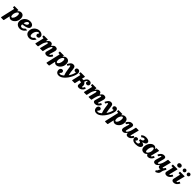

<svg xmlns="http://www.w3.org/2000/svg" viewBox="1120 -4450 8376 8376"><g transform="rotate(45 5308.5 -261.5)"><path d="M35.5 -520H248Q261.5 -520 265.5 -517.2Q269.5 -514.5 266 -502L256.5 -466Q252 -449 254.2 -445.5Q256.5 -442 272.5 -460Q302.5 -494 341.2 -515.2Q380 -536.5 429.5 -536.5Q476 -536.5 515.2 -515.8Q554.5 -495 578.5 -449.8Q602.5 -404.5 602.5 -330.5Q602.5 -250 575.8 -185.8Q549 -121.5 506.5 -76.2Q464 -31 415.2 -7Q366.5 17 323 17Q247 17 207.5 -38Q195 -55 190.2 -52Q185.5 -49 181.5 -31.5L125.5 225Q122 240 117 245Q112 250 94.5 250H-22.5Q-46.5 250 -49.2 242.8Q-52 235.5 -48 218L94 -405.5Q97 -418.5 95.2 -423.5Q93.5 -428.5 76 -428.5H34Q18.5 -428.5 15.5 -433Q12.5 -437.5 12.5 -453V-499Q12.5 -513.5 17.2 -516.8Q22 -520 35.5 -520ZM223.5 -195Q223.5 -148 234.8 -115.8Q246 -83.5 275.5 -83.5Q300.5 -83.5 324 -105Q347.5 -126.5 366.2 -163Q385 -199.5 396.2 -245.2Q407.5 -291 407.5 -339.5Q407.5 -391.5 394.5 -415.2Q381.5 -439 354 -439Q334.5 -439 311.8 -419.2Q289 -399.5 269 -365.5Q249 -331.5 236.2 -287.5Q223.5 -243.5 223.5 -195Z M634.5 -203.5Q634.5 -271.5 661 -332Q687.5 -392.5 734.5 -438.5Q781.5 -484.5 844.5 -511Q907.5 -537.5 981 -537.5Q1040 -537.5 1085.8 -519Q1131.5 -500.5 1157.5 -466.5Q1183.5 -432.5 1183.5 -386Q1183.5 -344.5 1161 -314.8Q1138.5 -285 1101.2 -264.5Q1064 -244 1018.2 -231Q972.5 -218 925.2 -210.2Q878 -202.5 836.5 -198Q826 -196.5 822.8 -192Q819.5 -187.5 819.5 -175Q819 -119.5 842.8 -99.5Q866.5 -79.5 909 -79.5Q943 -79.5 978.2 -98.5Q1013.5 -117.5 1040 -152.5Q1046 -160 1051.2 -163.8Q1056.5 -167.5 1071 -167.5H1131.5Q1151.5 -167.5 1155.5 -162Q1159.5 -156.5 1150 -142.5Q1122 -102 1082.8 -65.5Q1043.5 -29 991.8 -5.8Q940 17.5 876 17.5Q832 17.5 789.2 4.5Q746.5 -8.5 711.5 -35.5Q676.5 -62.5 655.5 -104.2Q634.5 -146 634.5 -203.5ZM846 -273.5Q891 -281 929.2 -297.2Q967.5 -313.5 991 -340Q1014.5 -366.5 1015 -405Q1015 -424.5 1005 -438.8Q995 -453 967 -453Q926.5 -453 890.2 -412.5Q854 -372 834.5 -295Q831 -281 832.5 -276.2Q834 -271.5 846 -273.5Z M1774.5 -377.5Q1774.5 -318 1741 -291Q1707.5 -264 1665.5 -264Q1629 -264 1604.5 -286.8Q1580 -309.5 1580.5 -353.5Q1580.5 -378 1590.8 -391.5Q1601 -405 1611 -413.5Q1621 -422 1621.5 -431.5Q1621.5 -440.5 1612.2 -447.8Q1603 -455 1584 -455Q1557 -455 1527.2 -435Q1497.5 -415 1471.5 -379Q1445.5 -343 1429.2 -294Q1413 -245 1413 -187.5Q1413 -130 1432.2 -104.8Q1451.5 -79.5 1482.5 -79.5Q1516.5 -79.5 1552 -99.8Q1587.5 -120 1613.5 -156.5Q1619 -164 1624.2 -168.5Q1629.5 -173 1643.5 -173H1707.5Q1740 -173 1726.5 -152.5Q1698.5 -110 1661 -71Q1623.5 -32 1573.2 -7.2Q1523 17.5 1456 17.5Q1397.5 17.5 1344.8 -7Q1292 -31.5 1258.8 -80Q1225.5 -128.5 1225.5 -201.5Q1225.5 -274.5 1252.5 -335.8Q1279.5 -397 1326.2 -442.2Q1373 -487.5 1432.5 -512.5Q1492 -537.5 1556.5 -537.5Q1619 -537.5 1668.2 -516.2Q1717.5 -495 1746 -458.8Q1774.5 -422.5 1774.5 -377.5Z M1844.5 -520H2056Q2073 -520 2079.8 -516.8Q2086.5 -513.5 2083.5 -498L2072 -432.5Q2064.5 -390 2093 -430.5Q2129 -480.5 2165.8 -508.5Q2202.5 -536.5 2247.5 -536.5Q2294.5 -536.5 2322.2 -516.8Q2350 -497 2364.5 -448.5Q2372 -425.5 2377.5 -424.8Q2383 -424 2396 -442Q2431 -488.5 2465.8 -512.5Q2500.5 -536.5 2544 -536.5Q2576 -536.5 2603.2 -528Q2630.5 -519.5 2647 -498.2Q2663.5 -477 2665.2 -438.8Q2667 -400.5 2648.5 -341L2587 -139Q2583 -125.5 2583 -118.5Q2583 -103 2598.5 -103Q2615 -103 2636 -123.2Q2657 -143.5 2679 -186.5Q2687.5 -199.5 2691.5 -200.8Q2695.5 -202 2708.5 -196L2740.5 -179Q2758.5 -170 2760.2 -164.5Q2762 -159 2752 -140Q2713.5 -68 2655.2 -25.2Q2597 17.5 2526 17.5Q2466.5 17.5 2435.2 -7.5Q2404 -32.5 2404 -70.5Q2404 -82 2406.8 -94Q2409.5 -106 2412 -116L2467 -315.5Q2482 -367.5 2483.8 -393.5Q2485.5 -419.5 2459 -419.5Q2435.5 -419.5 2409.2 -383.5Q2383 -347.5 2359.8 -289.5Q2336.5 -231.5 2321.5 -166L2288.5 -21Q2286 -9.5 2281.8 -4.8Q2277.5 0 2263.5 0H2128Q2108.5 0 2106 -5.2Q2103.5 -10.5 2107.5 -27L2186.5 -336Q2199 -383 2194.2 -401.2Q2189.5 -419.5 2169.5 -419.5Q2148.5 -419.5 2120.5 -384.2Q2092.5 -349 2066.8 -291.8Q2041 -234.5 2026.5 -168.5L1994.5 -24.5Q1991.5 -11.5 1986.2 -5.8Q1981 0 1964.5 0H1847Q1822 0 1818.5 -6.2Q1815 -12.5 1819.5 -31.5L1905.5 -401Q1909.5 -418 1904.8 -423.2Q1900 -428.5 1878 -428.5H1850.5Q1833 -428.5 1828 -432Q1823 -435.5 1823 -453V-495Q1823 -510.5 1826 -515.2Q1829 -520 1844.5 -520Z M2840 -520H3052.5Q3066 -520 3070 -517.2Q3074 -514.5 3070.5 -502L3061 -466Q3056.5 -449 3058.8 -445.5Q3061 -442 3077 -460Q3107 -494 3145.8 -515.2Q3184.5 -536.5 3234 -536.5Q3280.5 -536.5 3319.8 -515.8Q3359 -495 3383 -449.8Q3407 -404.5 3407 -330.5Q3407 -250 3380.2 -185.8Q3353.5 -121.5 3311 -76.2Q3268.5 -31 3219.8 -7Q3171 17 3127.5 17Q3051.5 17 3012 -38Q2999.5 -55 2994.8 -52Q2990 -49 2986 -31.5L2930 225Q2926.5 240 2921.5 245Q2916.5 250 2899 250H2782Q2758 250 2755.2 242.8Q2752.5 235.5 2756.5 218L2898.5 -405.5Q2901.5 -418.5 2899.8 -423.5Q2898 -428.5 2880.5 -428.5H2838.5Q2823 -428.5 2820 -433Q2817 -437.5 2817 -453V-499Q2817 -513.5 2821.8 -516.8Q2826.5 -520 2840 -520ZM3028 -195Q3028 -148 3039.2 -115.8Q3050.5 -83.5 3080 -83.5Q3105 -83.5 3128.5 -105Q3152 -126.5 3170.8 -163Q3189.5 -199.5 3200.8 -245.2Q3212 -291 3212 -339.5Q3212 -391.5 3199 -415.2Q3186 -439 3158.5 -439Q3139 -439 3116.2 -419.2Q3093.5 -399.5 3073.5 -365.5Q3053.5 -331.5 3040.8 -287.5Q3028 -243.5 3028 -195Z M3912.5 -365.5Q3879 -365.5 3858.5 -391.8Q3838 -418 3838.5 -452Q3838.5 -497.5 3870.8 -520.5Q3903 -543.5 3942.5 -543.5Q3991 -543.5 4023.8 -507.2Q4056.5 -471 4056.5 -417.5Q4056.5 -362 4035.5 -290.8Q4014.5 -219.5 3977 -142.8Q3939.5 -66 3889 6.2Q3838.5 78.5 3779 136.8Q3719.5 195 3654.5 229.2Q3589.5 263.5 3523.5 263.5Q3456 263.5 3416.8 236.5Q3377.5 209.5 3360.8 169Q3344 128.5 3344 87.5Q3344 53.5 3358 24.2Q3372 -5 3397.5 -23Q3423 -41 3457 -41Q3490 -41 3514.2 -19.8Q3538.5 1.5 3538 41Q3538 71.5 3528.8 88.5Q3519.5 105.5 3507.5 114.8Q3495.5 124 3486.5 130Q3477.5 136 3477 144.5Q3476.5 178 3524.5 178Q3561.5 178 3602.8 156Q3644 134 3682 99.5Q3692 90.5 3693 86.5Q3694 82.5 3688.5 68.5Q3670.5 26 3657.2 -26.2Q3644 -78.5 3634.8 -132.8Q3625.5 -187 3618.5 -236.5Q3611.5 -286 3605.5 -324.5Q3599.5 -363 3593 -383Q3590 -390.5 3586 -398Q3582 -405.5 3570.5 -405.5Q3555 -405.5 3537.8 -381Q3520.5 -356.5 3500 -320.5Q3496 -313 3492.2 -311Q3488.5 -309 3480.5 -313L3435 -340Q3425.5 -345 3426.5 -348.8Q3427.5 -352.5 3432 -361.5Q3455.5 -409 3485.2 -449.5Q3515 -490 3552.8 -514.8Q3590.5 -539.5 3637.5 -539.5Q3698 -539.5 3724 -515.5Q3750 -491.5 3762 -450Q3772.5 -414 3778.2 -354.8Q3784 -295.5 3792.5 -225.2Q3801 -155 3819 -86.5Q3824.5 -65 3828 -65.2Q3831.5 -65.5 3842 -81Q3896.5 -165 3927 -244.2Q3957.5 -323.5 3957.5 -373.5Q3957.5 -382 3954 -382Q3947.5 -382 3941.8 -373.8Q3936 -365.5 3912.5 -365.5Z M4761.5 -148Q4722 -62 4659 -20.5Q4596 21 4531 21Q4468.5 21 4438.2 -6Q4408 -33 4415.5 -93L4423 -160Q4425 -175 4424.8 -191.2Q4424.5 -207.5 4421.5 -221.5Q4419.5 -231.5 4415 -232Q4410.5 -232.5 4399.5 -229.5Q4385 -225.5 4367 -225.5Q4345.5 -225.5 4329 -235Q4319.5 -240.5 4317 -238.8Q4314.5 -237 4312 -228.5L4264.5 -22Q4261.5 -8 4259 -4Q4256.5 0 4239 0H4107Q4084.5 0 4084.2 -5Q4084 -10 4088 -27L4175 -404Q4178.5 -419.5 4176.2 -424Q4174 -428.5 4154 -428.5H4114Q4100 -428.5 4096.8 -432.5Q4093.5 -436.5 4093.5 -450V-493.5Q4093.5 -511.5 4098.2 -515.8Q4103 -520 4120.5 -520H4346Q4366 -520 4371.5 -514Q4377 -508 4372 -487.5L4346 -374.5Q4343.5 -364.5 4343.5 -359.2Q4343.5 -354 4358.5 -359.5Q4370 -364.5 4382 -366.5Q4394 -368.5 4405.5 -368.5Q4416 -368.5 4423.5 -367Q4433 -365.5 4435.5 -367Q4438 -368.5 4442 -376Q4446.5 -384 4450 -395.5Q4478.5 -460.5 4522.2 -499Q4566 -537.5 4627.5 -537.5Q4700.5 -537.5 4736.8 -504Q4773 -470.5 4773 -420.5Q4773 -378.5 4744 -350.2Q4715 -322 4676 -322Q4638.5 -322 4611.2 -341.8Q4584 -361.5 4584 -391.5Q4584 -415.5 4591.2 -426.8Q4598.5 -438 4598.5 -447.5Q4598.5 -453.5 4594.5 -455.2Q4590.5 -457 4585.5 -457Q4569.5 -457 4553.5 -438.2Q4537.5 -419.5 4518.5 -373.5Q4517 -368.5 4514.5 -363.8Q4512 -359 4509.5 -354.5Q4506 -347.5 4507.5 -342.2Q4509 -337 4519.5 -329.5Q4558 -302 4581.2 -258Q4604.5 -214 4598 -161L4593 -122.5Q4591.5 -111.5 4594.5 -105.5Q4597.5 -99.5 4609 -99.5Q4620 -99.5 4641.2 -117.8Q4662.5 -136 4685.5 -185.5Q4690 -195.5 4693.8 -197.5Q4697.5 -199.5 4710 -194L4754 -173.5Q4764.5 -169 4766 -164.8Q4767.5 -160.5 4761.5 -148Z M4842.5 -520H5054Q5071 -520 5077.8 -516.8Q5084.5 -513.5 5081.5 -498L5070 -432.5Q5062.5 -390 5091 -430.5Q5127 -480.5 5163.8 -508.5Q5200.5 -536.5 5245.5 -536.5Q5292.5 -536.5 5320.2 -516.8Q5348 -497 5362.5 -448.5Q5370 -425.5 5375.5 -424.8Q5381 -424 5394 -442Q5429 -488.5 5463.8 -512.5Q5498.5 -536.5 5542 -536.5Q5574 -536.5 5601.2 -528Q5628.5 -519.5 5645 -498.2Q5661.5 -477 5663.2 -438.8Q5665 -400.5 5646.5 -341L5585 -139Q5581 -125.5 5581 -118.5Q5581 -103 5596.5 -103Q5613 -103 5634 -123.2Q5655 -143.5 5677 -186.5Q5685.5 -199.5 5689.5 -200.8Q5693.5 -202 5706.5 -196L5738.5 -179Q5756.5 -170 5758.2 -164.5Q5760 -159 5750 -140Q5711.5 -68 5653.2 -25.2Q5595 17.5 5524 17.5Q5464.5 17.5 5433.2 -7.5Q5402 -32.5 5402 -70.5Q5402 -82 5404.8 -94Q5407.5 -106 5410 -116L5465 -315.5Q5480 -367.5 5481.8 -393.5Q5483.5 -419.5 5457 -419.5Q5433.5 -419.5 5407.2 -383.5Q5381 -347.5 5357.8 -289.5Q5334.5 -231.5 5319.5 -166L5286.5 -21Q5284 -9.5 5279.8 -4.8Q5275.5 0 5261.5 0H5126Q5106.5 0 5104 -5.2Q5101.5 -10.5 5105.5 -27L5184.5 -336Q5197 -383 5192.2 -401.2Q5187.5 -419.5 5167.5 -419.5Q5146.5 -419.5 5118.5 -384.2Q5090.5 -349 5064.8 -291.8Q5039 -234.5 5024.5 -168.5L4992.5 -24.5Q4989.5 -11.5 4984.2 -5.8Q4979 0 4962.5 0H4845Q4820 0 4816.5 -6.2Q4813 -12.5 4817.5 -31.5L4903.5 -401Q4907.5 -418 4902.8 -423.2Q4898 -428.5 4876 -428.5H4848.5Q4831 -428.5 4826 -432Q4821 -435.5 4821 -453V-495Q4821 -510.5 4824 -515.2Q4827 -520 4842.5 -520Z M6240 -365.5Q6206.5 -365.5 6186 -391.8Q6165.5 -418 6166 -452Q6166 -497.5 6198.2 -520.5Q6230.5 -543.5 6270 -543.5Q6318.5 -543.5 6351.2 -507.2Q6384 -471 6384 -417.5Q6384 -362 6363 -290.8Q6342 -219.5 6304.5 -142.8Q6267 -66 6216.5 6.2Q6166 78.5 6106.5 136.8Q6047 195 5982 229.2Q5917 263.5 5851 263.5Q5783.5 263.5 5744.2 236.5Q5705 209.5 5688.2 169Q5671.5 128.5 5671.5 87.5Q5671.5 53.5 5685.5 24.2Q5699.5 -5 5725 -23Q5750.5 -41 5784.5 -41Q5817.5 -41 5841.8 -19.8Q5866 1.5 5865.5 41Q5865.5 71.5 5856.2 88.5Q5847 105.5 5835 114.8Q5823 124 5814 130Q5805 136 5804.5 144.5Q5804 178 5852 178Q5889 178 5930.2 156Q5971.5 134 6009.5 99.5Q6019.5 90.5 6020.5 86.5Q6021.5 82.5 6016 68.5Q5998 26 5984.8 -26.2Q5971.5 -78.5 5962.2 -132.8Q5953 -187 5946 -236.5Q5939 -286 5933 -324.5Q5927 -363 5920.5 -383Q5917.5 -390.5 5913.5 -398Q5909.5 -405.5 5898 -405.5Q5882.5 -405.5 5865.2 -381Q5848 -356.5 5827.5 -320.5Q5823.5 -313 5819.8 -311Q5816 -309 5808 -313L5762.5 -340Q5753 -345 5754 -348.8Q5755 -352.5 5759.5 -361.5Q5783 -409 5812.8 -449.5Q5842.5 -490 5880.2 -514.8Q5918 -539.5 5965 -539.5Q6025.5 -539.5 6051.5 -515.5Q6077.5 -491.5 6089.5 -450Q6100 -414 6105.8 -354.8Q6111.5 -295.5 6120 -225.2Q6128.5 -155 6146.5 -86.5Q6152 -65 6155.5 -65.2Q6159 -65.5 6169.5 -81Q6224 -165 6254.5 -244.2Q6285 -323.5 6285 -373.5Q6285 -382 6281.5 -382Q6275 -382 6269.2 -373.8Q6263.5 -365.5 6240 -365.5Z M6452 -520H6664.5Q6678 -520 6682 -517.2Q6686 -514.5 6682.5 -502L6673 -466Q6668.5 -449 6670.8 -445.5Q6673 -442 6689 -460Q6719 -494 6757.8 -515.2Q6796.5 -536.5 6846 -536.5Q6892.5 -536.5 6931.8 -515.8Q6971 -495 6995 -449.8Q7019 -404.5 7019 -330.5Q7019 -250 6992.2 -185.8Q6965.5 -121.5 6923 -76.2Q6880.5 -31 6831.8 -7Q6783 17 6739.5 17Q6663.5 17 6624 -38Q6611.5 -55 6606.8 -52Q6602 -49 6598 -31.5L6542 225Q6538.5 240 6533.5 245Q6528.5 250 6511 250H6394Q6370 250 6367.2 242.8Q6364.5 235.5 6368.5 218L6510.5 -405.5Q6513.5 -418.5 6511.8 -423.5Q6510 -428.5 6492.5 -428.5H6450.5Q6435 -428.5 6432 -433Q6429 -437.5 6429 -453V-499Q6429 -513.5 6433.8 -516.8Q6438.5 -520 6452 -520ZM6640 -195Q6640 -148 6651.2 -115.8Q6662.5 -83.5 6692 -83.5Q6717 -83.5 6740.5 -105Q6764 -126.5 6782.8 -163Q6801.5 -199.5 6812.8 -245.2Q6824 -291 6824 -339.5Q6824 -391.5 6811 -415.2Q6798 -439 6770.5 -439Q6751 -439 6728.2 -419.2Q6705.5 -399.5 6685.5 -365.5Q6665.5 -331.5 6652.8 -287.5Q6640 -243.5 6640 -195Z M7039 -372Q7079 -448.5 7135 -493Q7191 -537.5 7261 -537.5Q7333 -537.5 7358.2 -499.5Q7383.5 -461.5 7366.5 -398.5L7316 -204.5Q7302 -152.5 7300 -122Q7298 -91.5 7326 -91.5Q7345.5 -91.5 7367.8 -114.2Q7390 -137 7411.8 -175.2Q7433.5 -213.5 7451.5 -261Q7469.5 -308.5 7480.5 -358.5L7510.5 -494.5Q7513 -506 7516.8 -513Q7520.5 -520 7535 -520H7664.5Q7682.5 -520 7687.2 -517.5Q7692 -515 7688.5 -501L7595 -133Q7592 -121.5 7593.5 -109.8Q7595 -98 7609.5 -98Q7627.5 -98 7647 -119.5Q7666.5 -141 7688.5 -179Q7694.5 -189.5 7700 -194.2Q7705.5 -199 7716.5 -193.5L7751.5 -176Q7764 -169.5 7768.8 -164.2Q7773.5 -159 7766.5 -146Q7727 -69 7669.8 -24Q7612.5 21 7537 21Q7484.5 21 7455.5 -8.5Q7426.5 -38 7429 -80.5L7433 -102.5Q7433.5 -110 7430 -109.8Q7426.5 -109.5 7421 -102Q7381 -47.5 7338.2 -15.5Q7295.5 16.5 7247 16.5Q7219.5 16.5 7194.2 8Q7169 -0.5 7152.2 -22Q7135.5 -43.5 7133.2 -81.5Q7131 -119.5 7149.5 -179L7207 -381Q7210.5 -393 7211.2 -406.5Q7212 -420 7196.5 -420Q7162 -420 7114.5 -333.5Q7108 -320.5 7103.8 -318.2Q7099.5 -316 7086.5 -322.5L7043.5 -343.5Q7030.5 -350 7031.5 -355Q7032.5 -360 7039 -372Z M7779 -155Q7779 -204.5 7807.8 -227.5Q7836.5 -250.5 7875 -250.5Q7909 -250.5 7929.5 -231.5Q7950 -212.5 7950 -181.5Q7950 -156 7938 -143.5Q7926 -131 7914 -124.5Q7902 -118 7902 -110Q7902 -98 7928 -86Q7954 -74 8003.5 -74Q8042.5 -74 8073 -96.2Q8103.5 -118.5 8103.5 -160Q8103.5 -182 8090.8 -194.8Q8078 -207.5 8045.5 -211.5Q8028.5 -213.5 8016.2 -212.8Q8004 -212 8004 -234V-279.5Q8004 -294.5 8011.5 -298Q8019 -301.5 8030.2 -301Q8041.5 -300.5 8053 -302.5Q8075 -306.5 8097.5 -316.8Q8120 -327 8135.5 -347.2Q8151 -367.5 8151 -401.5Q8151 -419 8136.5 -430.5Q8122 -442 8092.5 -442Q8066 -442 8043.8 -430.8Q8021.5 -419.5 7998.5 -400.5Q7988.5 -392.5 7984.5 -386.2Q7980.5 -380 7969.5 -389L7921.5 -431Q7910.5 -440 7914.8 -445.5Q7919 -451 7928.5 -459.5Q7975 -503.5 8027.8 -519.2Q8080.5 -535 8139.5 -535Q8195 -535 8241 -520.8Q8287 -506.5 8314.5 -479.8Q8342 -453 8342 -416.5Q8342 -375 8320.5 -348Q8299 -321 8268.8 -305.2Q8238.5 -289.5 8212.5 -281Q8181.5 -270.5 8173.8 -268Q8166 -265.5 8166 -259Q8166 -253 8176.8 -251.2Q8187.5 -249.5 8203.5 -245.5Q8247.5 -234 8270.5 -210.2Q8293.5 -186.5 8293.5 -155Q8293.5 -80.5 8218.8 -35.2Q8144 10 8008.5 10Q7930.5 10 7879.8 -12.2Q7829 -34.5 7804 -72Q7779 -109.5 7779 -155Z M9011 -140.5Q8975 -68 8919 -23.5Q8863 21 8792.5 21Q8758 21 8734 5.8Q8710 -9.5 8698 -32Q8695 -39 8692.8 -43Q8690.5 -47 8689 -50Q8684 -57 8679 -55Q8674 -53 8663.5 -43.5Q8636.5 -15.5 8602.8 1Q8569 17.5 8528 17.5Q8481.5 17.5 8440.8 0.2Q8400 -17 8374.5 -58.8Q8349 -100.5 8349 -174Q8349 -254.5 8373.8 -321Q8398.5 -387.5 8439.2 -435.8Q8480 -484 8528.2 -510.2Q8576.5 -536.5 8623.5 -536.5Q8674 -536.5 8703.2 -516Q8732.5 -495.5 8749 -462.5Q8755.5 -450 8760 -448.8Q8764.5 -447.5 8769 -468L8776.5 -505Q8778.5 -513 8782.5 -516.5Q8786.5 -520 8799 -520H8925Q8942 -520 8944.5 -515.8Q8947 -511.5 8943.5 -498L8850.5 -133Q8848 -122.5 8848 -113.5Q8848 -98 8863 -98Q8879.5 -98 8898.5 -120.2Q8917.5 -142.5 8937 -181Q8944.5 -195 8949.5 -196.8Q8954.5 -198.5 8967 -193L9001.5 -176.5Q9016.5 -169.5 9018.2 -163.5Q9020 -157.5 9011 -140.5ZM8730.5 -321.5Q8730.5 -368.5 8718.8 -403.8Q8707 -439 8677.5 -439Q8652.5 -439 8629 -417Q8605.5 -395 8586.2 -357.5Q8567 -320 8555.8 -273.5Q8544.5 -227 8544.5 -178.5Q8544.5 -126.5 8557 -103.2Q8569.5 -80 8596.5 -80Q8617.5 -80 8640.8 -99.5Q8664 -119 8684.5 -152.5Q8705 -186 8717.8 -229.5Q8730.5 -273 8730.5 -321.5Z M9018.5 -372Q9059 -448.5 9115 -493Q9171 -537.5 9241 -537.5Q9313 -537.5 9338.2 -499.5Q9363.5 -461.5 9346.5 -398.5L9296 -204.5Q9282 -152.5 9280 -122Q9278 -91.5 9306 -91.5Q9325 -91.5 9347.2 -114.2Q9369.5 -137 9391.5 -175.2Q9413.5 -213.5 9431.5 -261Q9449.5 -308.5 9460.5 -358.5L9490.5 -494.5Q9493 -506 9496.8 -513Q9500.5 -520 9515 -520H9644.5Q9662.5 -520 9667.2 -517.5Q9672 -515 9668.5 -501L9575 -133Q9572 -121.5 9573.2 -109.8Q9574.5 -98 9589.5 -98Q9607.5 -98 9627 -119.5Q9646.5 -141 9668.5 -179Q9674.5 -189.5 9680 -194.2Q9685.5 -199 9696.5 -193.5L9731.5 -176Q9744 -169.5 9748.8 -164.2Q9753.5 -159 9746.5 -146Q9731.5 -116.5 9718.5 -91Q9705.5 -65.5 9689 -36.5Q9677 -15 9669.5 15Q9662 45 9656 87.5Q9647.5 146.5 9603.2 185.8Q9559 225 9488.5 249.5Q9480 252.5 9477.8 252Q9475.5 251.5 9471.5 244L9443 193Q9439 185.5 9441.8 183.8Q9444.5 182 9451.5 178.5Q9482 162.5 9494.2 146Q9506.5 129.5 9512 109Q9520 82 9528.2 66.5Q9536.5 51 9552 31.5Q9554 29 9556 26.8Q9558 24.5 9559.5 22Q9566 13 9565 13Q9564 13 9552.5 15.5Q9536.5 21 9516.5 21Q9464.5 21 9435.5 -8.5Q9406.5 -38 9409 -80.5L9413 -102.5Q9413.5 -110 9410 -109.8Q9406.5 -109.5 9400.5 -102Q9361 -47.5 9318.2 -15.5Q9275.5 16.5 9227 16.5Q9199.5 16.5 9174.2 8Q9149 -0.5 9132.2 -22Q9115.5 -43.5 9113.2 -81.5Q9111 -119.5 9129.5 -179L9187 -381Q9190.5 -393 9191.2 -406.5Q9192 -420 9176 -420Q9142 -420 9094.5 -333.5Q9088 -320.5 9083.8 -318.2Q9079.5 -316 9066.5 -322.5L9023.5 -343.5Q9010.5 -350 9011.5 -355Q9012.5 -360 9018.5 -372Z M9922 -692.5Q9922 -736.5 9952.2 -761Q9982.5 -785.5 10024.5 -785.5Q10067 -785.5 10097.5 -761Q10128 -736.5 10128 -692.5Q10127 -648.5 10097 -624Q10067 -599.5 10024.5 -599.5Q9982.5 -599.5 9952.2 -624Q9922 -648.5 9922 -692.5ZM10081.5 -491.5 9993.5 -134.5Q9991.5 -125 9991.5 -115Q9991.5 -98 10006 -98Q10021.5 -98 10042.2 -119.5Q10063 -141 10083 -178.5Q10090.5 -193 10094.8 -197Q10099 -201 10115 -193L10156 -173.5Q10170.5 -166.5 10167.5 -158.5Q10164.5 -150.5 10157.5 -137Q10118.5 -64 10060.8 -21.5Q10003 21 9931 21Q9876.5 21 9844.2 -4.8Q9812 -30.5 9812 -73Q9812 -84.5 9814.8 -100Q9817.5 -115.5 9820 -125.5L9884.5 -402.5Q9888 -419 9885.2 -423.8Q9882.5 -428.5 9863 -428.5H9812.5Q9797.5 -428.5 9793.8 -432.5Q9790 -436.5 9790 -452V-500.5Q9790 -514 9794.8 -517Q9799.5 -520 9812 -520H10056.5Q10080 -520 10083 -515.5Q10086 -511 10081.5 -491.5Z M10522 -496 10433 -134.5Q10430 -123.5 10430 -115Q10430 -99.5 10445 -99.5Q10462.5 -99.5 10482.8 -120.8Q10503 -142 10521.5 -180Q10528.5 -193.5 10532 -196.8Q10535.5 -200 10550.5 -193L10594.5 -173.5Q10608.5 -167 10605.5 -159.5Q10602.5 -152 10596 -139.5Q10559 -65.5 10500.8 -22.2Q10442.5 21 10368.5 21Q10314 21 10283 -4.8Q10252 -30.5 10252 -73Q10252 -84.5 10255 -100Q10258 -115.5 10260 -125.5L10323 -405.5Q10326.5 -420 10324.2 -424.2Q10322 -428.5 10303.5 -428.5H10250.5Q10238 -428.5 10234.5 -432Q10231 -435.5 10231 -448.5V-501.5Q10231 -513.5 10234.8 -516.8Q10238.5 -520 10250 -520H10500.5Q10520.5 -520 10523.5 -516.2Q10526.5 -512.5 10522 -496ZM10584 -615Q10549.5 -615 10525.2 -639.2Q10501 -663.5 10501 -698Q10501 -732.5 10525.2 -757Q10549.5 -781.5 10584 -781.5Q10618.5 -781.5 10642.8 -757Q10667 -732.5 10667 -698Q10667 -663.5 10642.8 -639.2Q10618.5 -615 10584 -615ZM10336 -615Q10301.5 -615 10277.2 -639.2Q10253 -663.5 10253 -698Q10253 -732.5 10277.2 -757Q10301.5 -781.5 10336 -781.5Q10370.5 -781.5 10395 -757Q10419.5 -732.5 10419.5 -698Q10419.5 -663.5 10395 -639.2Q10370.5 -615 10336 -615Z"/></g></svg>

Font: Besley* Heavy
Style: Italic
Weight: 800
Italic angle: -13°
Designer: Owen Earl
Foundry: indestructible type*
Version: Version 3.000; ttfautohint (v1.8.3)